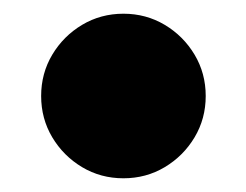

<svg xmlns="http://www.w3.org/2000/svg" viewBox="-20 -250 359 280"><path d="M160 10Q127 10 99.8 -6.2Q72.5 -22.5 56.2 -49.8Q40 -77 40 -110Q40 -143 56.2 -170.2Q72.5 -197.5 99.8 -213.8Q127 -230 160 -230Q193 -230 220.2 -213.8Q247.5 -197.5 263.8 -170.2Q280 -143 280 -110Q280 -77 263.8 -49.8Q247.5 -22.5 220.2 -6.2Q193 10 160 10Z"/></svg>

Font: Bodoni Moda 11pt Black
Style: Regular
Weight: 900
Designer: Owen Earl
Foundry: indestructible type
Version: Version 2.004